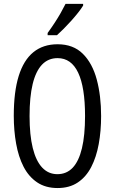

<svg xmlns="http://www.w3.org/2000/svg" viewBox="-20 -950 585 980"><path d="M496.1 -357.9Q496.1 -281.2 483.9 -214.6Q471.7 -147.9 445.6 -97.4Q419.4 -46.9 377 -18.6Q334.5 9.8 273.9 9.8Q212.4 9.8 169.4 -19.3Q126.5 -48.3 100.3 -99.1Q74.2 -149.9 62.3 -216.8Q50.3 -283.7 50.3 -358.9Q50.3 -481 75.4 -562Q100.6 -643.1 150.4 -683.6Q200.2 -724.1 273.9 -724.1Q354 -724.1 402.8 -675.5Q451.7 -627 473.9 -543.9Q496.1 -460.9 496.1 -357.9ZM130.9 -357.9Q130.9 -260.7 147.2 -194.6Q163.6 -128.4 195.3 -94.7Q227.1 -61 272.9 -61Q319.8 -61 351.1 -94Q382.3 -127 398.2 -193.1Q414.1 -259.3 414.1 -357.9Q414.1 -504.9 378.9 -579.1Q343.8 -653.3 273.9 -653.3Q226.1 -653.3 194.3 -619.9Q162.6 -586.4 146.7 -520.8Q130.9 -455.1 130.9 -357.9ZM404.3 -930.2V-921.4Q394.5 -905.3 378.4 -885Q362.3 -864.7 343.3 -843.5Q324.2 -822.3 305.2 -803.2Q286.1 -784.2 271 -770.5H223.1V-781.7Q242.7 -808.6 259.3 -834Q275.9 -859.4 289.6 -883.5Q303.2 -907.7 314.5 -930.2Z"/></svg>

Font: Open Sans Condensed
Style: Regular
Weight: 400
Width: 3
Designer: Monotype Design Team
Foundry: Monotype Imaging Inc.
Version: Version 3.000